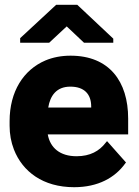

<svg xmlns="http://www.w3.org/2000/svg" viewBox="-20 -770 580 800"><path d="M20 -246C20 -211 26 -178 38 -147C74 -55 159 10 289 10C389 10 459 -30 501 -88L505 -93L426 -182L420 -175C394 -141 356 -119 299 -119C230 -119 189 -154 179 -210H514V-276C514 -431 435 -538 274 -538C235 -538 200 -531 169 -518C78 -479 20 -389 20 -265ZM64 -592H185L258 -660L330 -592H452V-609L302 -750H214L64 -611ZM181 -322C189 -371 215 -409 273 -409C330 -409 360 -379 360 -326V-322Z"/></svg>

Font: Asimov Pro
Style: Blk
Weight: 900
Designer: Google
Version: Version 2.000980; 2014